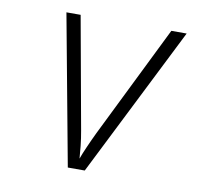

<svg xmlns="http://www.w3.org/2000/svg" viewBox="-66 -621 733 692"><g transform="rotate(10 300.0 -275.0)"><path d="M225 0 123 -550H175L249 -140Q254 -113 257 -84.5Q260 -56 261 -39Q267 -56 279.5 -84.5Q292 -113 305 -140L507 -550H563L287 0Z"/></g></svg>

Font: JetBrains Mono Thin
Style: Italic
Weight: 100
Italic angle: -9°
Monospace: yes
Designer: Philipp Nurullin, Konstantin Bulenkov
Foundry: JetBrains
Version: Version 2.305; ttfautohint (v1.8.4.7-5d5b)